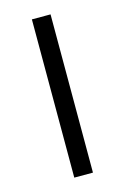

<svg xmlns="http://www.w3.org/2000/svg" viewBox="-86 -543 380 586"><g transform="rotate(-15 104.5 -250.0)"><path d="M75 -500H134V0H75Z"/></g></svg>

Font: Cairo Light
Style: Regular
Weight: 300
Designer: Mohamed Gaber, Accademia di Belle Arti di Urbino and others
Foundry: Kief Type Foundry, Accademia di Belle Arti di Urbino and others
Version: Version 3.011